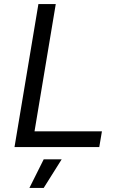

<svg xmlns="http://www.w3.org/2000/svg" viewBox="-20 -720 560 940"><path d="M51 0 168 -700H253L149 -77H479L466 0ZM124 200 194 60H282L194 200Z"/></svg>

Font: Figtree
Style: Italic
Weight: 400
Italic angle: -9.5°
Foundry: Erik Kennedy
Version: Version 2.001; ttfautohint (v1.8.4.7-5d5b);gftools[0.9.27]